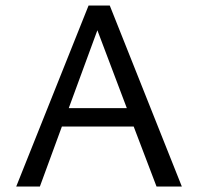

<svg xmlns="http://www.w3.org/2000/svg" viewBox="-20 -678 720 698"><path d="M549 0 466 -218H205L125 0H39L302 -658H379L641 0ZM230 -285H441L334 -568Z"/></svg>

Font: EauTest Medium
Style: Regular
Weight: 500
Designer: Christian Thalmann (Catharsis Fonts)
Version: Version 0.001;PS 000.001;hotconv 1.0.88;makeotf.lib2.5.64775